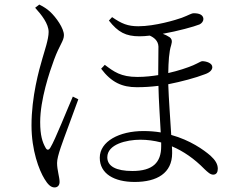

<svg xmlns="http://www.w3.org/2000/svg" viewBox="-20 -782 1040 841"><path d="M134 -748C162 -717 193 -678 193 -642C193 -610 175 -559 166 -527C151 -476 118 -359 118 -233C118 -123 151 -37 175 2C189 25 202 39 219 39C233 39 241 29 241 15C241 -6 230 -37 230 -68C230 -84 236 -106 246 -136C259 -175 304 -293 323 -347L299 -359C276 -307 221 -168 201 -136C193 -122 185 -124 179 -136C166 -159 156 -189 156 -247C156 -346 197 -467 217 -521C241 -586 260 -603 260 -628C260 -658 226 -706 199 -731C185 -744 168 -754 152 -762ZM686 -141C686 -70 649 -33 560 -33C488 -33 450 -54 450 -93C450 -150 534 -170 595 -170C625 -170 655 -166 686 -158ZM457 -692C497 -641 531 -623 591 -623C604 -623 620 -624 636 -626C654 -618 673 -604 674 -578C674 -553 673 -501 673 -453C648 -449 616 -445 582 -445C509 -445 479 -468 439 -498L423 -481C468 -421 515 -400 579 -400C612 -400 642 -402 674 -406C675 -344 681 -262 684 -202C660 -206 635 -208 608 -208C503 -208 417 -163 417 -91C417 -21 480 15 570 15C668 15 734 -24 734 -111C734 -119 734 -129 733 -141C783 -120 831 -87 876 -41C890 -28 901 -17 914 -17C928 -17 934 -28 934 -43C934 -63 923 -81 902 -100C872 -126 813 -168 730 -191C726 -259 719 -349 717 -413C773 -424 837 -441 878 -457C901 -465 910 -477 910 -488C910 -506 883 -514 866 -514C860 -514 853 -508 826 -496C800 -485 761 -472 717 -462C718 -512 720 -554 730 -585C735 -602 733 -611 723 -619C714 -625 704 -630 693 -634C760 -646 829 -665 854 -675C864 -680 871 -689 871 -699C870 -717 853 -724 829 -724C818 -724 808 -716 776 -704C751 -695 659 -667 586 -667C540 -667 513 -678 471 -707Z"/></svg>

Font: Noto Serif CJK JP Light
Style: Regular
Weight: 300
Designer: Ryoko NISHIZUKA 西塚涼子 (kana & ideographs); Frank Grießhammer (Latin, Greek & Cyrillic); Wenlong ZHANG 张文龙 (bopomofo); San
Foundry: Adobe Systems Incorporated
Version: Version 1.001;PS 1.001;hotconv 16.6.54;makeotf.lib2.5.65590